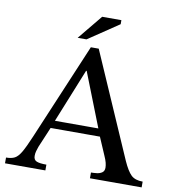

<svg xmlns="http://www.w3.org/2000/svg" viewBox="-89 -905 897 984"><g transform="rotate(10 359.0 -413.0)"><path d="M213 0H3V-30Q31 -30 48 -39Q65 -48 81 -75.5Q97 -103 121 -160L333 -662H374L611 -119Q633 -70 653.5 -50Q674 -30 714 -30V0H445V-30Q460 -30 476 -32Q492 -34 503 -42Q514 -50 514 -67Q514 -78 510.5 -92.5Q507 -107 497 -129L454 -229L447 -249L333 -539H330L213 -249L206 -229L157 -113Q153 -101 149.5 -89.5Q146 -78 146 -64Q146 -43 162 -36.5Q178 -30 213 -30ZM469 -219H191L206 -259H454ZM304 -698H258L363 -826H463V-805Z"/></g></svg>

Font: STIX Two Text
Style: Regular
Weight: 400
Designer: Ross Mills, John Hudson & Paul Hanslow, Tiro Typeworks Ltd; with prior portions MicroPress Inc., and Coen Hoffman.
Foundry: Tiro Typeworks Ltd
Version: Version 2.13 b171